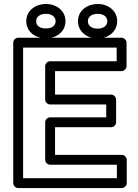

<svg xmlns="http://www.w3.org/2000/svg" viewBox="-20 -927 698 972"><path d="M517.8 -333H233.7C218.6 -333 208.7 -318.7 208.7 -308V-118C208.7 -102.9 223 -93 233.7 -93H571.7V-25H97V-686H570.6V-617H233.7C218.6 -617 208.7 -602.7 208.7 -592V-423C208.7 -407.9 223 -398 233.7 -398H517.8ZM542.8 -283C553.5 -283 567.8 -292.9 567.8 -308V-423C567.8 -433.7 557.9 -448 542.8 -448H258.7V-567H595.6C606.3 -567 620.6 -576.9 620.6 -592V-711C620.6 -721.7 610.7 -736 595.6 -736H72C61.3 -736 47 -726.1 47 -711V0C47 10.7 56.9 25 72 25H596.7C607.4 25 621.7 15.1 621.7 0V-118C621.7 -128.7 611.8 -143 596.7 -143H258.7V-283ZM212.8 -783C178.2 -783 163 -798.9 163 -820C163 -839.8 179.7 -857 212.8 -857C245.1 -857 261.5 -839.8 261.5 -820C261.5 -799.1 246 -783 212.8 -783ZM212.8 -733C263.9 -733 311.5 -764.8 311.5 -820C311.5 -874.5 263.4 -907 212.8 -907C162.3 -907 113 -875.3 113 -820C113 -764 161.3 -733 212.8 -733ZM474.6 -782C441.2 -782 424.8 -799.1 424.8 -820C424.8 -839.8 441.5 -857 474.6 -857C506.9 -857 523.3 -839.8 523.3 -820C523.3 -799.4 506.7 -782 474.6 -782ZM474.6 -732C525.8 -732 573.3 -765.4 573.3 -820C573.3 -874.5 525.2 -907 474.6 -907C424.1 -907 374.8 -875.3 374.8 -820C374.8 -764.6 423.1 -732 474.6 -732Z"/></svg>

Font: Asimov
Style: WidOu
Weight: 500
Designer: Google
Version: Version 2.000980; 2014